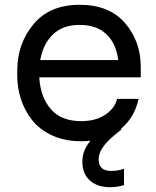

<svg xmlns="http://www.w3.org/2000/svg" viewBox="-20 -572 652 802"><path d="M319 18Q251 18 198.5 -6Q146 -30 114.5 -70Q83 -110 67.5 -157.5Q52 -205 52 -258V-276Q52 -389 119.5 -470.5Q187 -552 313 -552Q436 -552 502 -476Q568 -400 568 -292V-249H144Q149 -166 192.5 -116Q236 -66 319 -66Q380 -66 420 -93Q460 -120 469 -159H559Q542 -81 486 -35L488 -32L460 -9Q392 46 392 93Q392 142 444 142Q472 142 498 133V201Q471 210 440 210Q387 210 355.5 182Q324 154 324 103Q324 56 358 16Q332 18 319 18ZM148 -321H474Q465 -391 424 -429.5Q383 -468 313 -468Q243 -468 201.5 -428.5Q160 -389 148 -321Z"/></svg>

Font: Sora
Style: Regular
Weight: 400
Designer: Jonathan Barnbrook, Julián Moncada
Foundry: Barnbrook Fonts
Version: Version 2.000